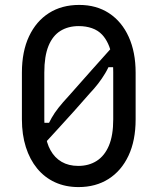

<svg xmlns="http://www.w3.org/2000/svg" viewBox="-20 -740 640 780"><path d="M302 -720Q372 -720 423.5 -686Q475 -652 503 -590Q531 -528 531 -445V-255Q531 -169 502 -107.5Q473 -46 421 -13Q369 20 299 20Q246 20 203.5 0.5Q161 -19 131 -55.5Q101 -92 85 -142.5Q69 -193 69 -255V-445Q69 -531 98 -592.5Q127 -654 179 -687Q231 -720 302 -720ZM300 -634Q257 -634 225.5 -614.5Q194 -595 177 -553.5Q160 -512 160 -445V-255Q160 -228 163 -204.5Q166 -181 171.5 -162.5Q177 -144 185 -130Q202 -99 230.5 -82.5Q259 -66 298 -66Q341 -66 373 -86.5Q405 -107 422.5 -148.5Q440 -190 440 -255V-447Q440 -483 434.5 -512Q429 -541 419 -562.5Q409 -584 395 -599Q378 -617 353.5 -625.5Q329 -634 300 -634ZM446 -560 459 -467H399L431 -492Q421 -465 407.5 -442.5Q394 -420 378.5 -400Q363 -380 344 -360Q312 -323 280 -287.5Q248 -252 216 -217Q184 -182 150 -145L126 -241H196L168 -217Q179 -242 190 -261.5Q201 -281 217.5 -302Q234 -323 260 -351Q307 -404 353 -456Q399 -508 446 -560Z"/></svg>

Font: Recursive Monospace
Style: Regular
Weight: 400
Version: Version 1.047